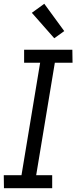

<svg xmlns="http://www.w3.org/2000/svg" viewBox="-20 -999 405 1019"><path d="M1 0 0 -69H94L193 -666H108V-735H364L365 -666H271L172 -69H257V0ZM268 -796 149 -931 215 -979 321 -834Z"/></svg>

Font: Iosevka QP
Style: Italic
Weight: 400
Italic angle: -9°
Designer: Belleve Invis
Foundry: Belleve Invis
Version: Version 20.0.0; ttfautohint (v1.8.4)